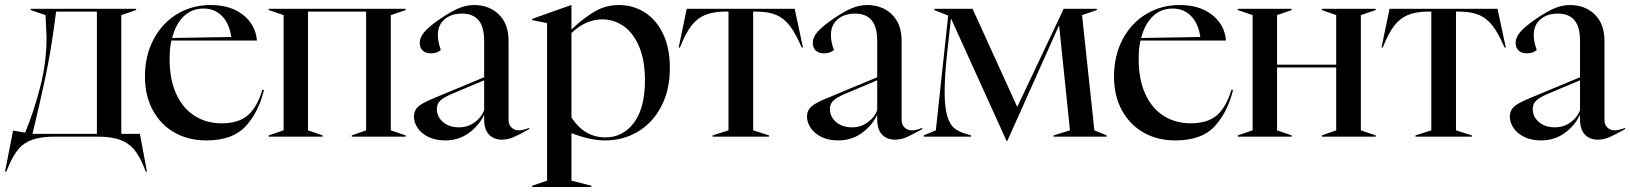

<svg xmlns="http://www.w3.org/2000/svg" viewBox="-48 -543 6478 763"><path d="M4 -24 52 -16Q85 -95 111 -194.5Q137 -294 137 -395Q137 -398 134 -461L133 -483L74 -503V-508H493V-503L434 -483V-11H508L536 139H531L523 118Q505 74 483 49Q461 24 427.5 12Q394 0 339 0H170Q115 0 81 12Q47 24 26 48.5Q5 73 -14 118L-23 139H-28ZM337 -11V-497H175L168 -445Q153 -333 131.5 -231.5Q110 -130 81 -11Z M528 -239Q528 -322 562.5 -387Q597 -452 656.5 -487.5Q716 -523 789 -523Q869 -523 918.5 -483.5Q968 -444 973 -382H633Q626 -351 626 -308Q626 -229 651.5 -171.5Q677 -114 724 -83.5Q771 -53 833 -53Q900 -53 937 -85Q974 -117 995 -187L1001 -185Q979 -96 927.5 -40.5Q876 15 772 15Q700 15 645 -16.5Q590 -48 559 -105.5Q528 -163 528 -239ZM871 -396Q864 -448 835 -478.5Q806 -509 761 -509Q714 -509 682 -478Q650 -447 636 -392Z M1020 -5 1079 -25V-483L1020 -503V-508H1564V-503L1505 -483V-25L1564 -5V0H1350V-5L1407 -25V-497H1176V-25L1234 -5V0H1020Z M1597 -80Q1597 -103 1612.5 -118Q1628 -133 1674 -152L1876 -236V-379Q1876 -437 1853.5 -463Q1831 -489 1788 -489Q1745 -489 1718.5 -466Q1692 -443 1692 -404Q1692 -376 1704 -344Q1688 -331 1665 -331Q1644 -331 1632 -342Q1620 -353 1620 -373Q1620 -394 1638 -415.5Q1656 -437 1701 -468Q1745 -498 1775.5 -510.5Q1806 -523 1836 -523Q1896 -523 1934.5 -485.5Q1973 -448 1973 -381V-66Q1973 -48 1984.5 -36.5Q1996 -25 2013 -25Q2032 -25 2055 -35V-30Q2016 -8 1993 2Q1970 12 1947 12Q1914 12 1895 -8.5Q1876 -29 1876 -68V-87Q1855 -43 1814.5 -14Q1774 15 1721 15Q1683 15 1655 1.5Q1627 -12 1612 -34Q1597 -56 1597 -80ZM1777 -37Q1811 -37 1838.5 -57Q1866 -77 1876 -106V-224L1748 -170Q1713 -155 1700.5 -142Q1688 -129 1688 -110Q1688 -79 1712.5 -58Q1737 -37 1777 -37Z M2067 195 2126 175V-451L2067 -463V-468L2222 -523H2223V-426Q2273 -473 2316.5 -498Q2360 -523 2412 -523Q2467 -523 2513 -494.5Q2559 -466 2586.5 -409.5Q2614 -353 2614 -273Q2614 -185 2579.5 -119.5Q2545 -54 2486.5 -19.5Q2428 15 2357 15Q2297 15 2223 -14V175L2302 195V200H2067ZM2358 3Q2427 3 2471 -55Q2515 -113 2515 -224Q2515 -303 2492 -357.5Q2469 -412 2430.5 -439Q2392 -466 2345 -466Q2280 -466 2223 -412V-76Q2275 3 2358 3Z M2784 -5 2847 -25V-497H2830Q2784 -496 2753 -483Q2722 -470 2699 -440Q2676 -410 2654 -354H2649L2681 -508H3110L3143 -354H3138Q3114 -410 3091 -440Q3068 -470 3038 -483Q3008 -496 2962 -497H2945V-25L3008 -5V0H2784Z M3159 -80Q3159 -103 3174.5 -118Q3190 -133 3236 -152L3438 -236V-379Q3438 -437 3415.5 -463Q3393 -489 3350 -489Q3307 -489 3280.5 -466Q3254 -443 3254 -404Q3254 -376 3266 -344Q3250 -331 3227 -331Q3206 -331 3194 -342Q3182 -353 3182 -373Q3182 -394 3200 -415.5Q3218 -437 3263 -468Q3307 -498 3337.5 -510.5Q3368 -523 3398 -523Q3458 -523 3496.5 -485.5Q3535 -448 3535 -381V-66Q3535 -48 3546.5 -36.5Q3558 -25 3575 -25Q3594 -25 3617 -35V-30Q3578 -8 3555 2Q3532 12 3509 12Q3476 12 3457 -8.5Q3438 -29 3438 -68V-87Q3417 -43 3376.5 -14Q3336 15 3283 15Q3245 15 3217 1.5Q3189 -12 3174 -34Q3159 -56 3159 -80ZM3339 -37Q3373 -37 3400.5 -57Q3428 -77 3438 -106V-224L3310 -170Q3275 -155 3262.5 -142Q3250 -129 3250 -110Q3250 -79 3274.5 -58Q3299 -37 3339 -37Z M3732 -468H3731L3716 -333Q3706 -242 3706 -178Q3706 -117 3716 -83Q3726 -49 3744 -34Q3762 -19 3791 -11L3811 -5V0H3623V-5L3671 -25L3720 -481L3665 -503V-508H3817L3994 -119H3995L4179 -508H4311V-503L4252 -483L4301 -25L4350 -5V0H4139V-5L4204 -25L4161 -441H4160L3955 17H3952Z M4379 -239Q4379 -322 4413.5 -387Q4448 -452 4507.5 -487.5Q4567 -523 4640 -523Q4720 -523 4769.5 -483.5Q4819 -444 4824 -382H4484Q4477 -351 4477 -308Q4477 -229 4502.5 -171.5Q4528 -114 4575 -83.5Q4622 -53 4684 -53Q4751 -53 4788 -85Q4825 -117 4846 -187L4852 -185Q4830 -96 4778.5 -40.5Q4727 15 4623 15Q4551 15 4496 -16.5Q4441 -48 4410 -105.5Q4379 -163 4379 -239ZM4722 -396Q4715 -448 4686 -478.5Q4657 -509 4612 -509Q4565 -509 4533 -478Q4501 -447 4487 -392Z M4871 -5 4930 -25V-483L4871 -503V-508H5085V-503L5027 -483V-286H5262V-483L5205 -503V-508H5419V-503L5360 -483V-25L5419 -5V0H5205V-5L5262 -25V-275H5027V-25L5085 -5V0H4871Z M5577 -5 5640 -25V-497H5623Q5577 -496 5546 -483Q5515 -470 5492 -440Q5469 -410 5447 -354H5442L5474 -508H5903L5936 -354H5931Q5907 -410 5884 -440Q5861 -470 5831 -483Q5801 -496 5755 -497H5738V-25L5801 -5V0H5577Z M5952 -80Q5952 -103 5967.5 -118Q5983 -133 6029 -152L6231 -236V-379Q6231 -437 6208.5 -463Q6186 -489 6143 -489Q6100 -489 6073.5 -466Q6047 -443 6047 -404Q6047 -376 6059 -344Q6043 -331 6020 -331Q5999 -331 5987 -342Q5975 -353 5975 -373Q5975 -394 5993 -415.5Q6011 -437 6056 -468Q6100 -498 6130.5 -510.5Q6161 -523 6191 -523Q6251 -523 6289.5 -485.5Q6328 -448 6328 -381V-66Q6328 -48 6339.5 -36.5Q6351 -25 6368 -25Q6387 -25 6410 -35V-30Q6371 -8 6348 2Q6325 12 6302 12Q6269 12 6250 -8.5Q6231 -29 6231 -68V-87Q6210 -43 6169.5 -14Q6129 15 6076 15Q6038 15 6010 1.5Q5982 -12 5967 -34Q5952 -56 5952 -80ZM6132 -37Q6166 -37 6193.5 -57Q6221 -77 6231 -106V-224L6103 -170Q6068 -155 6055.5 -142Q6043 -129 6043 -110Q6043 -79 6067.5 -58Q6092 -37 6132 -37Z"/></svg>

Font: Nyght Serif
Style: Regular
Weight: 400
Designer: Maksym Kobuzan
Version: Version 0.410;July 4, 2025;FontCreator 15.0.0.2958 64-bit